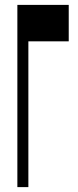

<svg xmlns="http://www.w3.org/2000/svg" viewBox="-20 -765 318 785"><path d="M51 -745V0H96V-596H261V-745Z"/></svg>

Font: 寒蝉无机体 CompactMedium
Style: Regular
Weight: 500
Width: 3
Designer: ChillTanhei {Warren2060}; 
Source Han Sans {Ryoko NISHIZUKA 西塚涼子 (kana, bopomofo & ideographs); Paul D. Hunt (Latin, Gre
Foundry: ChillType&Adobe
Version: Version 1.000;Glyphs 3.1.1 (3135)